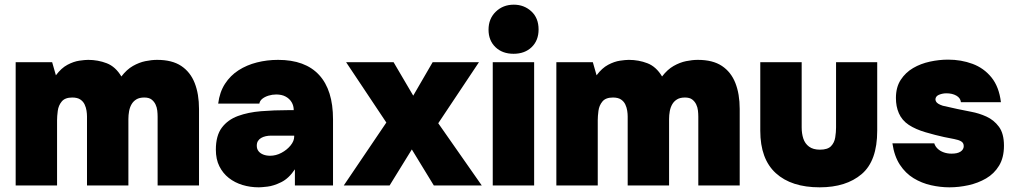

<svg xmlns="http://www.w3.org/2000/svg" viewBox="-20 -793 4332 821"><path d="M47 0V-527H203L219 -471Q242 -502 268.5 -516Q295 -530 319 -533.5Q343 -537 357 -537Q399 -537 436.5 -522.5Q474 -508 499 -466Q522 -496 548.5 -511Q575 -526 601.5 -531.5Q628 -537 652 -537Q716 -537 755 -511Q794 -485 812.5 -438Q831 -391 831 -327V0H654V-294Q654 -306 652.5 -320Q651 -334 645 -346.5Q639 -359 628 -367.5Q617 -376 597 -376Q576 -376 563 -368Q550 -360 542.5 -347Q535 -334 532 -317.5Q529 -301 529 -284V0H352V-295Q352 -306 350 -319.5Q348 -333 342 -346Q336 -359 323.5 -367.5Q311 -376 289 -376Q258 -376 244 -359Q230 -342 227 -319Q224 -296 224 -279V0Z M1087 8Q1050 8 1017 -2Q984 -12 958.5 -32Q933 -52 918 -82Q903 -112 903 -153Q903 -213 928.5 -247Q954 -281 997.5 -297Q1041 -313 1096.5 -317.5Q1152 -322 1212 -322H1236Q1236 -341 1227 -356Q1218 -371 1201.5 -380Q1185 -389 1161 -389Q1144 -389 1128 -384Q1112 -379 1101.5 -370.5Q1091 -362 1089 -350H913Q919 -399 942 -434.5Q965 -470 1000 -492.5Q1035 -515 1078.5 -526Q1122 -537 1169 -537Q1285 -537 1344.5 -472.5Q1404 -408 1404 -283V0H1241V-69Q1215 -30 1182.5 -14Q1150 2 1123.5 5Q1097 8 1087 8ZM1135 -127Q1160 -127 1183.5 -139.5Q1207 -152 1222.5 -171Q1238 -190 1238 -209V-213H1139Q1127 -213 1116 -210.5Q1105 -208 1096.5 -203Q1088 -198 1083 -190Q1078 -182 1078 -170Q1078 -156 1085.5 -146.5Q1093 -137 1106 -132Q1119 -127 1135 -127Z M1450 0 1632 -269 1460 -527H1663L1747 -384L1830 -527H2028L1854 -266L2040 0H1835L1741 -154L1646 0Z M2087 0V-527H2264V0ZM2176 -563Q2128 -563 2098.5 -591.5Q2069 -620 2069 -666Q2069 -713 2100 -743Q2131 -773 2177 -773Q2221 -773 2252 -744.5Q2283 -716 2283 -667Q2283 -620 2253.5 -591.5Q2224 -563 2176 -563Z M2359 0V-527H2515L2531 -471Q2554 -502 2580.5 -516Q2607 -530 2631 -533.5Q2655 -537 2669 -537Q2711 -537 2748.5 -522.5Q2786 -508 2811 -466Q2834 -496 2860.5 -511Q2887 -526 2913.5 -531.5Q2940 -537 2964 -537Q3028 -537 3067 -511Q3106 -485 3124.5 -438Q3143 -391 3143 -327V0H2966V-294Q2966 -306 2964.5 -320Q2963 -334 2957 -346.5Q2951 -359 2940 -367.5Q2929 -376 2909 -376Q2888 -376 2875 -368Q2862 -360 2854.5 -347Q2847 -334 2844 -317.5Q2841 -301 2841 -284V0H2664V-295Q2664 -306 2662 -319.5Q2660 -333 2654 -346Q2648 -359 2635.5 -367.5Q2623 -376 2601 -376Q2570 -376 2556 -359Q2542 -342 2539 -319Q2536 -296 2536 -279V0Z M3485 8Q3364 8 3297.5 -52.5Q3231 -113 3231 -234V-527H3408V-248Q3408 -222 3415 -200.5Q3422 -179 3439.5 -166Q3457 -153 3486 -153Q3519 -153 3533.5 -168Q3548 -183 3551.5 -205.5Q3555 -228 3555 -248V-527H3731V-234Q3731 -105 3664.5 -48.5Q3598 8 3485 8Z M4040 8Q4001 8 3961 -1Q3921 -10 3886.5 -31Q3852 -52 3828 -88.5Q3804 -125 3796 -180H3975Q3979 -167 3989.5 -157Q4000 -147 4015.5 -141.5Q4031 -136 4049 -136Q4061 -136 4070.5 -138Q4080 -140 4087 -144.5Q4094 -149 4097.5 -155Q4101 -161 4101 -168Q4101 -182 4090 -188.5Q4079 -195 4060 -198.5Q4041 -202 4017 -207Q3980 -215 3937.5 -227.5Q3895 -240 3866 -259Q3851 -269 3840.5 -281.5Q3830 -294 3823.5 -309Q3817 -324 3814 -340Q3811 -356 3811 -374Q3811 -420 3831.5 -451.5Q3852 -483 3884.5 -502Q3917 -521 3956.5 -529.5Q3996 -538 4034 -538Q4090 -538 4138.5 -520Q4187 -502 4219.5 -462Q4252 -422 4260 -356H4089Q4087 -374 4069.5 -384Q4052 -394 4027 -394Q4017 -394 4008.5 -392Q4000 -390 3993.5 -387Q3987 -384 3983.5 -379Q3980 -374 3980 -368Q3980 -364 3982.5 -359Q3985 -354 3992 -349.5Q3999 -345 4011 -341Q4044 -333 4073.5 -327Q4103 -321 4133 -315Q4166 -309 4198 -294.5Q4230 -280 4251.5 -251Q4273 -222 4273 -170Q4273 -119 4252 -84.5Q4231 -50 4196.5 -30Q4162 -10 4121 -1Q4080 8 4040 8Z"/></svg>

Font: Onest Black
Style: Regular
Weight: 900
Designer: Dmitri Voloshin, Andrey Kudryavtsev
Foundry: Dmitri Voloshin, Andrey Kudryavtsev
Version: Version 1.000;gftools[0.9.33]